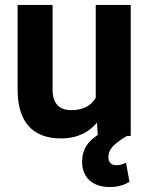

<svg xmlns="http://www.w3.org/2000/svg" viewBox="-20 -548 599 774"><path d="M267 -104C216 -104 192 -134 192 -186V-528H51V-187C51 -64 105 10 226 10C293 10 340 -16 371 -54L374 -4C336 21 311 52 311 104C311 170 356 206 422 206C457 206 482 197 502 185L488 108C477 113 466 118 449 118C428 118 417 106 417 86C417 69 424 53 437 40C450 27 468 14 492 0H507V-528H366V-154C348 -123 317 -104 267 -104Z"/></svg>

Font: Asimov
Style: Regular
Weight: 500
Designer: Google
Version: Version 2.000980; 2014